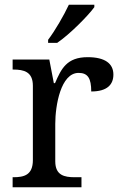

<svg xmlns="http://www.w3.org/2000/svg" viewBox="-20 -786 511 806"><path d="M182 -619V-606H220C273 -642 351 -721 376 -756V-766H269C248 -721 211 -657 182 -619ZM33 0H322V-42H294C250 -42 212 -50 212 -109V-266C212 -343 235 -480 310 -480C349 -480 363 -457 363 -402C430 -402 456 -431 456 -473C456 -519 421 -546 348 -546C260 -546 237 -497 211 -437H206L187 -536H33V-494H36C80 -494 118 -485 118 -426V-114C118 -51 81 -42 36 -42H33Z"/></svg>

Font: Noto Fangsong KSS Rotated
Style: Regular
Weight: 400
Designer: LIU Zhao, ZHANG Congyu, Kushim JIANG
Foundry: Guyu Beijing Co. Ltd.
Version: Version 1.000;November 16, 2022;FontCreator 11.5.0.2427 64-b